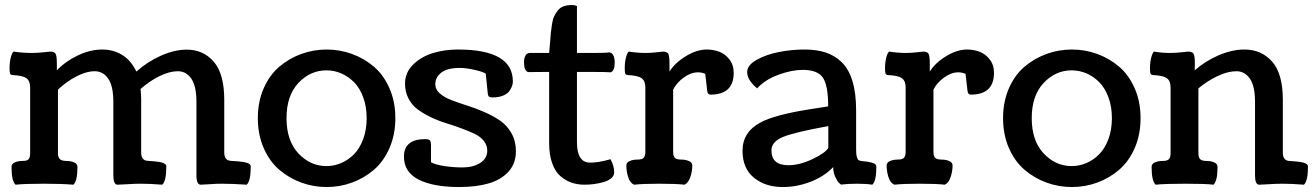

<svg xmlns="http://www.w3.org/2000/svg" viewBox="-20 -732 5243 765"><path d="M206.5 -478.5V-451.7Q241.7 -488.3 290.8 -511.5Q339.8 -534.7 387.7 -534.7Q431.2 -534.7 466.6 -513.2Q502 -491.7 523.4 -446.8Q566.9 -485.8 620.8 -510Q674.8 -534.2 724.1 -534.2Q790.5 -534.2 832 -485.8Q873.5 -437.5 873.5 -334.5V-125Q873.5 -93.3 898.4 -91.3Q903.3 -90.8 911.9 -90.3Q920.4 -89.8 925.3 -89.4Q930.2 -88.9 937.5 -88.1Q944.8 -87.4 949.2 -86.7Q953.6 -85.9 959 -84.7Q964.4 -83.5 967.5 -82Q970.7 -80.6 973.6 -78.6Q976.6 -76.7 977.8 -74Q979 -71.3 979 -67.9Q979 -10.7 962.9 3.9Q905.8 0 864.3 0Q840.3 0 814.9 2Q789.6 3.9 779.8 3.9Q762.7 3.9 762.7 -33.7V-325.7Q762.7 -389.2 742.2 -418.7Q721.7 -448.2 688.5 -448.2Q655.3 -448.2 615.2 -428.5Q575.2 -408.7 540 -377.4Q542.5 -355.5 542.5 -334.5V-125Q542.5 -93.3 566.9 -91.3Q571.8 -90.8 579.8 -90.3Q587.9 -89.8 592.5 -89.4Q597.2 -88.9 604 -88.1Q610.8 -87.4 614.7 -86.7Q618.7 -85.9 623.8 -84.7Q628.9 -83.5 631.8 -82Q634.8 -80.6 637.5 -78.6Q640.1 -76.7 641.4 -74Q642.6 -71.3 642.6 -67.9Q642.6 -10.7 626.5 3.9Q579.6 0 540.5 0Q516.1 0 486.8 2Q457.5 3.9 448.2 3.9Q431.6 3.9 431.6 -33.7V-325.7Q431.6 -389.2 411.1 -418.7Q390.6 -448.2 357.4 -448.2Q324.2 -448.2 284.7 -427.7Q245.1 -407.2 210.9 -375V-122.6Q210.9 -115.7 211.9 -111.1Q212.9 -106.4 215.8 -101.3Q218.8 -96.2 225.8 -93.5Q232.9 -90.8 243.7 -90.8Q262.2 -90.8 275.4 -85Q288.6 -79.1 288.6 -67.4Q288.6 -10.3 272.5 3.9Q224.6 0 154.3 0Q78.6 0 42 3.9Q25.9 -10.7 25.9 -67.4Q25.9 -79.1 39.1 -85Q52.2 -90.8 70.8 -90.8Q87.9 -90.8 94 -97.7Q100.1 -104.5 100.1 -121.6V-383.8Q100.1 -409.7 85.2 -420.4Q70.3 -431.2 27.8 -433.1Q21.5 -434.6 19.8 -439.5Q18.1 -444.3 18.1 -460.4Q18.1 -485.4 23.4 -504.4Q28.8 -523.4 34.2 -526.4Q71.8 -521 106.9 -521Q128.9 -521 153.3 -523.7Q177.7 -526.4 179.2 -526.4Q196.3 -526.4 201.4 -517.8Q206.5 -509.3 206.5 -478.5Z M1281.7 -534.7Q1334 -534.7 1382.3 -517.1Q1430.7 -499.5 1469.5 -466.6Q1508.3 -433.6 1531.7 -380.4Q1555.2 -327.1 1555.2 -261.2Q1555.2 -195.3 1531.7 -141.8Q1508.3 -88.4 1469.5 -55.2Q1430.7 -22 1382.3 -4.4Q1334 13.2 1281.7 13.2Q1229 13.2 1180.7 -4.4Q1132.3 -22 1093.3 -55.2Q1054.2 -88.4 1030.8 -141.8Q1007.3 -195.3 1007.3 -261.2Q1007.3 -327.1 1030.8 -380.4Q1054.2 -433.6 1093.3 -466.6Q1132.3 -499.5 1180.7 -517.1Q1229 -534.7 1281.7 -534.7ZM1280.8 -70.3Q1311.5 -70.3 1339.8 -82.5Q1368.2 -94.7 1390.9 -117.9Q1413.6 -141.1 1427.2 -178.2Q1440.9 -215.3 1440.9 -261.2Q1440.9 -307.1 1427.2 -344.2Q1413.6 -381.3 1390.9 -404.3Q1368.2 -427.2 1339.8 -439.5Q1311.5 -451.7 1280.8 -451.7Q1216.3 -451.7 1168.9 -401.4Q1121.6 -351.1 1121.6 -261.2Q1121.6 -171.4 1168.9 -120.8Q1216.3 -70.3 1280.8 -70.3Z M2035.6 -129.4Q2035.6 -80.1 2005.6 -47.6Q1975.6 -15.1 1926.3 -1Q1877 13.2 1809.6 13.2Q1706.1 13.2 1647.7 -16.6Q1589.4 -46.4 1589.4 -107.9Q1589.4 -177.7 1674.8 -177.7Q1688.5 -177.7 1692.9 -172.4Q1697.3 -167 1697.3 -151.9V-85.4Q1715.3 -75.7 1750.7 -70.3Q1786.1 -64.9 1822.3 -64.9Q1865.2 -64.9 1893.3 -82.8Q1921.4 -100.6 1921.4 -131.8Q1921.4 -153.8 1907.2 -171.1Q1893.1 -188.5 1870.1 -199.2Q1847.2 -210 1817.6 -220.9Q1788.1 -231.9 1757.6 -241.2Q1727.1 -250.5 1697.5 -264.6Q1668 -278.8 1645 -295.4Q1622.1 -312 1607.9 -338.9Q1593.8 -365.7 1593.8 -399.4Q1593.8 -442.9 1626 -474.6Q1658.2 -506.3 1704.8 -520.5Q1751.5 -534.7 1804.7 -534.7Q2023.4 -534.7 2023.4 -407.7Q2023.4 -399.9 2020.8 -391.1Q2018.1 -382.3 2010.5 -370.6Q2002.9 -358.9 1985.1 -351.3Q1967.3 -343.8 1941.4 -343.8Q1936.5 -343.8 1933.3 -344.7Q1930.2 -345.7 1928.5 -346.9Q1926.8 -348.1 1925.5 -351.3Q1924.3 -354.5 1924.1 -356Q1923.8 -357.4 1923.1 -362.5Q1922.4 -367.7 1922.4 -369.6L1915.5 -438Q1908.7 -444.8 1873.3 -453.1Q1837.9 -461.4 1812.5 -461.4Q1762.7 -461.4 1738.5 -442.9Q1714.4 -424.3 1714.4 -396Q1714.4 -375.5 1732.2 -359.9Q1750 -344.2 1778.3 -333.3Q1806.6 -322.3 1840.8 -311.5Q1875 -300.8 1909.2 -285.9Q1943.4 -271 1971.7 -252Q2000 -232.9 2017.8 -201.4Q2035.6 -169.9 2035.6 -129.4Z M2412.6 -97.7Q2427.2 -69.8 2427.2 -45.4Q2427.2 -31.7 2415.3 -21.7Q2403.3 -11.7 2384.3 -6.3Q2365.2 -1 2346.2 1.5Q2327.1 3.9 2309.1 3.9Q2281.7 3.9 2258.3 -3.9Q2234.9 -11.7 2213.6 -29.5Q2192.4 -47.4 2180.2 -81.3Q2168 -115.2 2168 -162.1V-445.3H2147Q2089.4 -445.3 2084 -444.8Q2067.9 -450.7 2067.9 -482.4Q2067.9 -521 2092.3 -521H2168Q2169.9 -536.6 2171.6 -561.8Q2173.3 -586.9 2174.8 -601.6Q2176.3 -616.2 2179.4 -636.2Q2182.6 -656.2 2188.2 -667.7Q2193.8 -679.2 2202.6 -690.4Q2211.4 -701.7 2225.3 -706.8Q2239.3 -711.9 2258.3 -711.9Q2271.5 -711.9 2278.8 -707.5V-521H2343.8Q2401.9 -521 2404.8 -523.4Q2429.2 -523.4 2429.2 -481.4Q2429.2 -449.7 2413.1 -443.8Q2397 -445.3 2350.1 -445.3H2278.8V-165Q2278.8 -84 2331.5 -84Q2365.7 -84 2412.6 -97.7Z M2647.5 -478.5V-446.8Q2669.4 -481.9 2712.9 -508.3Q2756.3 -534.7 2795.9 -534.7Q2821.8 -534.7 2845.2 -526.1Q2868.7 -517.6 2886 -495.6Q2903.3 -473.6 2903.3 -441.9Q2903.3 -355 2811 -355Q2809.1 -355 2807.1 -355.5Q2805.2 -356 2804 -356.9Q2802.7 -357.9 2801.8 -358.9Q2800.8 -359.9 2800 -361.8Q2799.3 -363.8 2798.8 -365.2Q2798.3 -366.7 2797.9 -369.9Q2797.4 -373 2797.1 -375Q2796.9 -377 2796.6 -380.6Q2796.4 -384.3 2795.9 -386.7L2790 -437.5Q2776.9 -443.8 2761.2 -443.8Q2732.9 -443.8 2704.3 -423.1Q2675.8 -402.3 2662.1 -375V-127.9Q2662.1 -120.6 2662.8 -116.5Q2663.6 -112.3 2666.3 -106.9Q2668.9 -101.6 2675.8 -98.9Q2682.6 -96.2 2693.4 -96.2Q2711.9 -96.2 2725.1 -90.3Q2738.3 -84.5 2738.3 -72.8Q2738.3 -49.3 2730.5 -26.4Q2722.7 -3.4 2707.5 3.9Q2673.3 0 2607.4 0Q2541.5 0 2506.3 3.9Q2490.2 -3.4 2482.9 -26.1Q2475.6 -48.8 2475.6 -72.8Q2475.6 -84.5 2488.8 -90.3Q2502 -96.2 2520.5 -96.2Q2539.6 -96.2 2545.4 -104.2Q2551.3 -112.3 2551.3 -127V-383.8Q2551.3 -409.7 2536.4 -420.4Q2521.5 -431.2 2479 -433.1Q2472.7 -434.6 2470.9 -439.5Q2469.2 -444.3 2469.2 -460.4Q2469.2 -485.4 2474.6 -504.4Q2480 -523.4 2485.4 -526.4Q2520 -521 2553.2 -521Q2573.7 -521 2596.4 -523.7Q2619.1 -526.4 2620.6 -526.4Q2637.7 -526.4 2642.6 -517.8Q2647.5 -509.3 2647.5 -478.5Z M3299.8 -66.4Q3264.2 -28.8 3209.7 -7.8Q3155.3 13.2 3099.1 13.2Q3029.3 13.2 2983.9 -23.9Q2938.5 -61 2938.5 -131.3Q2938.5 -206.5 3011.2 -244.6Q3065.9 -273.9 3198.7 -295.4Q3223.6 -299.8 3279.8 -308.1Q3279.8 -391.1 3258.8 -422.4Q3237.8 -453.6 3178.2 -453.6Q3134.8 -453.6 3081.5 -434.1Q3028.3 -414.6 2996.6 -379.9Q2957 -413.1 2957 -444.8Q2957 -472.2 2994.6 -493.4Q3032.2 -514.6 3083.3 -524.7Q3134.3 -534.7 3185.5 -534.7Q3233.9 -534.7 3270.3 -522.7Q3306.6 -510.7 3334.5 -483.4Q3362.3 -456.1 3376.7 -408.2Q3391.1 -360.4 3391.1 -292V-135.7Q3391.1 -115.7 3394.3 -105.7Q3397.5 -95.7 3401.4 -93.5Q3405.3 -91.3 3414.1 -90.3Q3429.2 -88.9 3436.5 -87.6Q3443.8 -86.4 3453.6 -84Q3463.4 -81.5 3467.5 -77.6Q3471.7 -73.7 3471.7 -67.9Q3471.7 -10.3 3455.6 3.9Q3432.1 0 3394.5 0Q3360.4 0 3331.1 3.4Q3327.6 1 3322.5 -3.4Q3317.4 -7.8 3308.6 -25.9Q3299.8 -43.9 3299.8 -66.4ZM3121.6 -73.7Q3166 -73.7 3217.8 -98.4Q3269.5 -123 3280.3 -143.1V-229.5Q3147 -205.6 3100.3 -186.5Q3053.7 -167.5 3053.7 -132.8Q3053.7 -73.7 3121.6 -73.7Z M3684.6 -478.5V-446.8Q3706.5 -481.9 3750 -508.3Q3793.5 -534.7 3833 -534.7Q3858.9 -534.7 3882.3 -526.1Q3905.8 -517.6 3923.1 -495.6Q3940.4 -473.6 3940.4 -441.9Q3940.4 -355 3848.1 -355Q3846.2 -355 3844.2 -355.5Q3842.3 -356 3841.1 -356.9Q3839.8 -357.9 3838.9 -358.9Q3837.9 -359.9 3837.2 -361.8Q3836.4 -363.8 3835.9 -365.2Q3835.4 -366.7 3835 -369.9Q3834.5 -373 3834.2 -375Q3834 -377 3833.7 -380.6Q3833.5 -384.3 3833 -386.7L3827.1 -437.5Q3814 -443.8 3798.3 -443.8Q3770 -443.8 3741.5 -423.1Q3712.9 -402.3 3699.2 -375V-127.9Q3699.2 -120.6 3700 -116.5Q3700.7 -112.3 3703.4 -106.9Q3706.1 -101.6 3712.9 -98.9Q3719.7 -96.2 3730.5 -96.2Q3749 -96.2 3762.2 -90.3Q3775.4 -84.5 3775.4 -72.8Q3775.4 -49.3 3767.6 -26.4Q3759.8 -3.4 3744.6 3.9Q3710.4 0 3644.5 0Q3578.6 0 3543.5 3.9Q3527.3 -3.4 3520 -26.1Q3512.7 -48.8 3512.7 -72.8Q3512.7 -84.5 3525.9 -90.3Q3539.1 -96.2 3557.6 -96.2Q3576.7 -96.2 3582.5 -104.2Q3588.4 -112.3 3588.4 -127V-383.8Q3588.4 -409.7 3573.5 -420.4Q3558.6 -431.2 3516.1 -433.1Q3509.8 -434.6 3508.1 -439.5Q3506.3 -444.3 3506.3 -460.4Q3506.3 -485.4 3511.7 -504.4Q3517.1 -523.4 3522.5 -526.4Q3557.1 -521 3590.3 -521Q3610.8 -521 3633.5 -523.7Q3656.2 -526.4 3657.7 -526.4Q3674.8 -526.4 3679.7 -517.8Q3684.6 -509.3 3684.6 -478.5Z M4251 -534.7Q4303.2 -534.7 4351.6 -517.1Q4399.9 -499.5 4438.7 -466.6Q4477.5 -433.6 4501 -380.4Q4524.4 -327.1 4524.4 -261.2Q4524.4 -195.3 4501 -141.8Q4477.5 -88.4 4438.7 -55.2Q4399.9 -22 4351.6 -4.4Q4303.2 13.2 4251 13.2Q4198.2 13.2 4149.9 -4.4Q4101.6 -22 4062.5 -55.2Q4023.4 -88.4 4000 -141.8Q3976.6 -195.3 3976.6 -261.2Q3976.6 -327.1 4000 -380.4Q4023.4 -433.6 4062.5 -466.6Q4101.6 -499.5 4149.9 -517.1Q4198.2 -534.7 4251 -534.7ZM4250 -70.3Q4280.8 -70.3 4309.1 -82.5Q4337.4 -94.7 4360.1 -117.9Q4382.8 -141.1 4396.5 -178.2Q4410.2 -215.3 4410.2 -261.2Q4410.2 -307.1 4396.5 -344.2Q4382.8 -381.3 4360.1 -404.3Q4337.4 -427.2 4309.1 -439.5Q4280.8 -451.7 4250 -451.7Q4185.5 -451.7 4138.2 -401.4Q4090.8 -351.1 4090.8 -261.2Q4090.8 -171.4 4138.2 -120.8Q4185.5 -70.3 4250 -70.3Z M5175.3 3.9Q5127.9 0 5089.8 0Q5064.9 0 5035.6 2Q5006.3 3.9 4997.1 3.9Q4980.5 3.9 4980.5 -33.2V-325.7Q4980.5 -389.2 4960 -418.7Q4939.5 -448.2 4906.2 -448.2Q4872.1 -448.2 4831.3 -429Q4790.5 -409.7 4754.9 -379.9V-122.6Q4754.9 -115.2 4755.6 -111.1Q4756.3 -106.9 4759 -101.6Q4761.7 -96.2 4768.6 -93.5Q4775.4 -90.8 4786.1 -90.8Q4804.7 -90.8 4817.9 -85Q4831.1 -79.1 4831.1 -67.4Q4831.1 -10.3 4814.9 3.9Q4785.2 0 4703.1 0Q4621.1 0 4584.5 3.9Q4568.4 -10.7 4568.4 -67.4Q4568.4 -79.1 4581.5 -85Q4594.7 -90.8 4613.3 -90.8Q4632.3 -90.8 4638.2 -98.9Q4644 -106.9 4644 -121.6V-383.8Q4644 -409.7 4629.2 -420.4Q4614.3 -431.2 4571.8 -433.1Q4565.4 -434.6 4563.7 -439.5Q4562 -444.3 4562 -460.4Q4562 -485.4 4567.4 -504.4Q4572.8 -523.4 4578.1 -526.4Q4610.4 -521 4641.1 -521Q4663.1 -521 4687.5 -523.7Q4711.9 -526.4 4713.4 -526.4Q4730.5 -526.4 4735.6 -517.8Q4740.7 -509.3 4740.7 -478.5Q4740.7 -475.1 4740.5 -466.1Q4740.2 -457 4740.2 -451.7Q4782.2 -488.8 4835.4 -511.7Q4888.7 -534.7 4938 -534.7Q5006.3 -534.7 5048.8 -486.3Q5091.3 -438 5091.3 -334.5V-124.5Q5091.3 -92.8 5115.7 -90.8Q5120.6 -90.3 5128.7 -89.8Q5136.7 -89.4 5141.4 -88.9Q5146 -88.4 5152.8 -87.6Q5159.7 -86.9 5163.6 -86.2Q5167.5 -85.4 5172.6 -84.2Q5177.7 -83 5180.7 -81.5Q5183.6 -80.1 5186.3 -78.1Q5189 -76.2 5190.2 -73.5Q5191.4 -70.8 5191.4 -67.4Q5191.4 -10.7 5175.3 3.9Z"/></svg>

Font: Coustard
Style: Regular
Weight: 400
Foundry: vernon adams
Version: Version 1.000